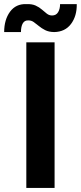

<svg xmlns="http://www.w3.org/2000/svg" viewBox="-20 -929 399 949"><path d="M110.1 0V-719.7H249.8V0ZM0.6 -770.5Q0.6 -831.5 29.6 -871.1Q58.7 -910.6 110.4 -908.7Q138.2 -909.7 156.3 -901.4Q174.4 -893.1 187.3 -881.6Q200.3 -870.1 211.7 -861.3Q223.2 -852.5 237.4 -852.5Q257.4 -852.5 267.2 -868.7Q276.9 -884.8 276.9 -908.7H359.4Q360.4 -850.1 331.1 -810.8Q301.8 -771.5 247.6 -770.5Q221.3 -771 203.4 -780Q185.6 -789.1 172.2 -800.3Q158.8 -811.5 146.5 -820.1Q134.3 -828.6 119.7 -828.1Q101.6 -829.1 92.6 -813.5Q83.6 -797.9 83.6 -770.5Z"/></svg>

Font: Reddit Sans
Style: Regular
Weight: 400
Designer: Stephen Hutchings
Foundry: Reddit
Version: Version 1.014